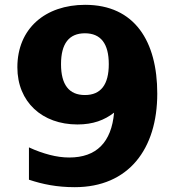

<svg xmlns="http://www.w3.org/2000/svg" viewBox="-20 -715 735 796"><path d="M332 -321C266 -321 233 -364 233 -449C233 -534 266 -577 332 -577C398 -577 431 -534 431 -449C431 -364 398 -321 332 -321ZM290 61C513 61 632 -97 632 -327C632 -543 539 -695 333 -695C168 -695 52 -597 52 -436C52 -292 155 -199 301 -199C366 -199 413 -217 453 -248C442 -125 380 -62 267 -62C240 -62 213 -66 186 -73C159 -80 130 -90 100 -104V30C157 49 216 61 290 61Z"/></svg>

Font: Iranian Sans Web
Style: Bold
Weight: 700
Designer: Hooman Mehr, Hadi Navid in Neviseh Pardaz Co. Ltd. (http://nevisa.com)
Foundry: http://font-store.ir
Version: 5.0.2 build 3/9/1393